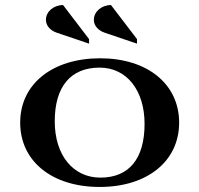

<svg xmlns="http://www.w3.org/2000/svg" viewBox="-20 -736 790 761"><path d="M162 -657.4C162 -633.8 180 -614.8 205 -606.4L333 -563V-581L229.9 -716C192.4 -716 162 -689.8 162 -657.4ZM352 -657.4C352 -633.8 370 -614.8 395 -606.4L523 -563V-581L419.9 -716C382.4 -716 352 -689.8 352 -657.4ZM60 -250C60 -97 186 5 375 5C564 5 690 -97 690 -250C690 -403 564 -505 377 -505C187.6 -505 60 -403 60 -250ZM197 -255C197 -393.4 260.3 -468 375 -468C481.5 -468 553 -378.8 553 -245C553 -107.1 491.8 -32 378 -32C269.4 -32 197 -121.2 197 -255Z"/></svg>

Font: Prida01
Style: Black
Weight: 900
Designer: gluk
Foundry: gluk
Version: Version 00.072